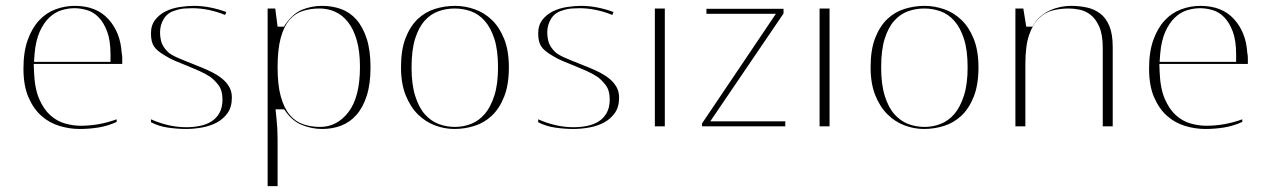

<svg xmlns="http://www.w3.org/2000/svg" viewBox="-20 -431 4318 655"><path d="M95 -213 96 -187Q98 -130 113.5 -94Q129 -58 152 -37.5Q175 -17 202.5 -9.5Q230 -2 255 -2Q318 -2 378 -24V-15Q347 -1 315.5 4Q284 9 252 9Q217 9 182.5 -1.5Q148 -12 121 -36Q94 -60 77 -99.5Q60 -139 60 -197Q60 -254 74.5 -294.5Q89 -335 113 -361Q137 -387 169 -399Q201 -411 235 -411Q309 -411 350 -365.5Q391 -320 395 -251Q397 -242 397 -233V-231Q397 -230 397 -229V-228Q397 -227 397 -227V-225Q397 -225 397 -224Q397 -223 397 -223V-216Q397 -215 397 -215V-213ZM96 -220H357V-245Q357 -293 345.5 -323.5Q334 -354 316.5 -372Q299 -390 277 -396.5Q255 -403 234 -403Q212 -403 189.5 -396Q167 -389 148 -371Q129 -353 115.5 -323Q102 -293 98 -248Z M495 -24Q524 -11 554.5 -4Q585 3 616 3Q640 3 662 -1.5Q684 -6 701 -16.5Q718 -27 728.5 -45.5Q739 -64 739 -92Q739 -123 725 -141Q711 -159 697 -169Q680 -180 660 -189Q640 -198 620 -206Q600 -214 579.5 -222.5Q559 -231 542 -242Q516 -257 505.5 -272.5Q495 -288 495 -317Q495 -345 509.5 -363.5Q524 -382 545.5 -392.5Q567 -403 593 -407Q619 -411 641 -411Q669 -411 697 -405.5Q725 -400 752 -390L748 -380Q721 -391 692.5 -397Q664 -403 635 -403Q627 -403 610.5 -402Q594 -401 577 -395Q552 -388 539 -367Q526 -346 526 -321Q526 -301 532 -283Q537 -272 543.5 -264Q550 -256 557 -250Q573 -239 591 -232Q609 -224 630 -216Q651 -208 672 -199Q689 -192 706.5 -183Q724 -174 738.5 -162Q753 -150 762 -134.5Q771 -119 771 -98Q771 -66 756.5 -45.5Q742 -25 719.5 -13Q697 -1 669 4Q641 9 615 9Q586 9 554 4.5Q522 0 495 -14Z M893 204V-402H919L927 -340H949L953 -347Q979 -385 1011 -398Q1043 -411 1079 -411Q1114 -411 1144 -400Q1174 -389 1196 -364Q1218 -339 1231 -299Q1244 -259 1244 -201Q1244 -144 1231 -104Q1218 -64 1196 -39Q1174 -14 1144 -2.5Q1114 9 1079 9Q1044 9 1010.5 -4.5Q977 -18 953 -53L949 -58H920L923 -29Q925 -11 926 7Q927 25 927 43V204ZM1072 2Q1130 2 1169 -49Q1208 -100 1208 -203Q1208 -256 1197 -294Q1186 -332 1167 -356Q1148 -380 1123 -391Q1098 -402 1070 -402Q1039 -402 1012.5 -393.5Q986 -385 967 -362.5Q948 -340 937.5 -301Q927 -262 927 -201Q927 -141 938 -101.5Q949 -62 968.5 -39Q988 -16 1014.5 -7Q1041 2 1072 2Z M1530 9Q1497 9 1464.5 -3Q1432 -15 1406 -40.5Q1380 -66 1364 -106Q1348 -146 1348 -201Q1348 -261 1363.5 -301Q1379 -341 1404.5 -365.5Q1430 -390 1463.5 -400.5Q1497 -411 1532 -411Q1566 -411 1599 -399.5Q1632 -388 1658 -363Q1684 -338 1700 -298Q1716 -258 1716 -201Q1716 -142 1700 -101.5Q1684 -61 1658 -36.5Q1632 -12 1598.5 -1.5Q1565 9 1530 9ZM1532 2Q1561 2 1587.5 -8.5Q1614 -19 1634 -42.5Q1654 -66 1666.5 -105Q1679 -144 1679 -201Q1679 -260 1666.5 -298.5Q1654 -337 1633.5 -360Q1613 -383 1586.5 -392.5Q1560 -402 1531 -402Q1502 -402 1475.5 -392.5Q1449 -383 1428.5 -360Q1408 -337 1396 -298.5Q1384 -260 1384 -201Q1384 -143 1396.5 -103.5Q1409 -64 1429.5 -41Q1450 -18 1476.5 -8Q1503 2 1532 2Z M1816 -24Q1845 -11 1875.5 -4Q1906 3 1937 3Q1961 3 1983 -1.5Q2005 -6 2022 -16.5Q2039 -27 2049.5 -45.5Q2060 -64 2060 -92Q2060 -123 2046 -141Q2032 -159 2018 -169Q2001 -180 1981 -189Q1961 -198 1941 -206Q1921 -214 1900.5 -222.5Q1880 -231 1863 -242Q1837 -257 1826.5 -272.5Q1816 -288 1816 -317Q1816 -345 1830.5 -363.5Q1845 -382 1866.5 -392.5Q1888 -403 1914 -407Q1940 -411 1962 -411Q1990 -411 2018 -405.5Q2046 -400 2073 -390L2069 -380Q2042 -391 2013.5 -397Q1985 -403 1956 -403Q1948 -403 1931.5 -402Q1915 -401 1898 -395Q1873 -388 1860 -367Q1847 -346 1847 -321Q1847 -301 1853 -283Q1858 -272 1864.5 -264Q1871 -256 1878 -250Q1894 -239 1912 -232Q1930 -224 1951 -216Q1972 -208 1993 -199Q2010 -192 2027.5 -183Q2045 -174 2059.5 -162Q2074 -150 2083 -134.5Q2092 -119 2092 -98Q2092 -66 2077.5 -45.5Q2063 -25 2040.5 -13Q2018 -1 1990 4Q1962 9 1936 9Q1907 9 1875 4.5Q1843 0 1816 -14Z M2214 0V-402H2248V0Z M2403 -17H2659V0H2375V-10L2627 -384H2390V-401H2653V-385Z M2776 0V-402H2810V0Z M3132 9Q3099 9 3066.5 -3Q3034 -15 3008 -40.5Q2982 -66 2966 -106Q2950 -146 2950 -201Q2950 -261 2965.5 -301Q2981 -341 3006.5 -365.5Q3032 -390 3065.5 -400.5Q3099 -411 3134 -411Q3168 -411 3201 -399.5Q3234 -388 3260 -363Q3286 -338 3302 -298Q3318 -258 3318 -201Q3318 -142 3302 -101.5Q3286 -61 3260 -36.5Q3234 -12 3200.5 -1.5Q3167 9 3132 9ZM3134 2Q3163 2 3189.5 -8.5Q3216 -19 3236 -42.5Q3256 -66 3268.5 -105Q3281 -144 3281 -201Q3281 -260 3268.5 -298.5Q3256 -337 3235.5 -360Q3215 -383 3188.5 -392.5Q3162 -402 3133 -402Q3104 -402 3077.5 -392.5Q3051 -383 3030.5 -360Q3010 -337 2998 -298.5Q2986 -260 2986 -201Q2986 -143 2998.5 -103.5Q3011 -64 3031.5 -41Q3052 -18 3078.5 -8Q3105 2 3134 2Z M3444 0V-402H3471L3481 -340H3502L3507 -348Q3517 -365 3532 -377Q3547 -389 3564 -396.5Q3581 -404 3599 -407.5Q3617 -411 3633 -411Q3662 -411 3687.5 -405.5Q3713 -400 3733 -385Q3753 -370 3764.5 -342.5Q3776 -315 3776 -270V0H3742V-268Q3742 -313 3730 -340Q3718 -367 3700.5 -380.5Q3683 -394 3663 -398Q3643 -402 3626 -402Q3598 -402 3571.5 -395.5Q3545 -389 3524 -368.5Q3503 -348 3490.5 -311Q3478 -274 3478 -212V0Z M3935 -213 3936 -187Q3938 -130 3953.5 -94Q3969 -58 3992 -37.5Q4015 -17 4042.5 -9.5Q4070 -2 4095 -2Q4158 -2 4218 -24V-15Q4187 -1 4155.5 4Q4124 9 4092 9Q4057 9 4022.5 -1.5Q3988 -12 3961 -36Q3934 -60 3917 -99.5Q3900 -139 3900 -197Q3900 -254 3914.5 -294.5Q3929 -335 3953 -361Q3977 -387 4009 -399Q4041 -411 4075 -411Q4149 -411 4190 -365.5Q4231 -320 4235 -251Q4237 -242 4237 -233V-231Q4237 -230 4237 -229V-228Q4237 -227 4237 -227V-225Q4237 -225 4237 -224Q4237 -223 4237 -223V-216Q4237 -215 4237 -215V-213ZM3936 -220H4197V-245Q4197 -293 4185.5 -323.5Q4174 -354 4156.5 -372Q4139 -390 4117 -396.5Q4095 -403 4074 -403Q4052 -403 4029.5 -396Q4007 -389 3988 -371Q3969 -353 3955.5 -323Q3942 -293 3938 -248Z"/></svg>

Font: UN Bangla Thin
Style: Regular
Weight: 100
Designer: Desinged by Rajon, Unicode developed by Rashed (IMGN)
Version: Version 2.000;March 19, 2023;FontCreator 14.0.0.2901 64-bit